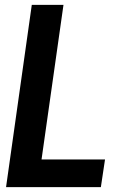

<svg xmlns="http://www.w3.org/2000/svg" viewBox="-20 -770 524 790"><path d="M110.8 -750H241.2L150.9 -113.8H412.1L395 0H4.9Z"/></svg>

Font: Oakes Grotesk
Style: SemiBold Italic
Weight: 600
Designer: Samuel Oakes
Foundry: Samuel Oakes
Version: Version 1.0 | wf-rip DC20170320